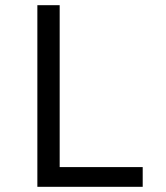

<svg xmlns="http://www.w3.org/2000/svg" viewBox="-20 -720 640 740"><path d="M124 0V-700H210V-76H530V0Z"/></svg>

Font: CommitMono
Style: 450Regular
Weight: 450
Designer: Eigil Nikolajsen
Foundry: Eigil Nikolajsen
Version: Version 1.002